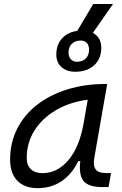

<svg xmlns="http://www.w3.org/2000/svg" viewBox="-20 -952 626 982"><path d="M173.3 10.3Q105.5 10.3 68.6 -27.8Q31.7 -65.9 31.7 -135.3Q31.7 -223.1 68.4 -294.7Q105 -366.2 170.9 -417Q236.8 -467.8 325.7 -495.1Q414.6 -522.5 519 -522.5H528.3L462.4 -145Q455.1 -105.5 469 -86.2Q482.9 -66.9 522.9 -66.9H547.9L535.2 4.9H504.4Q433.6 4.9 408 -25.6Q382.3 -56.2 390.6 -127.9H379.9Q348.6 -61.5 295.4 -25.6Q242.2 10.3 173.3 10.3ZM197.3 -66.4Q272.9 -66.4 329.3 -132.3Q385.7 -198.2 407.2 -319.3L428.7 -441.9Q337.4 -430.2 267.1 -389.2Q196.8 -348.1 156.7 -285.2Q116.7 -222.2 116.7 -144Q116.7 -106.9 137.9 -86.7Q159.2 -66.4 197.3 -66.4ZM364.7 -585Q320.8 -585 294.4 -608.9Q268.1 -632.8 268.1 -672.9Q268.1 -729.5 304.4 -762.7Q340.8 -795.9 401.9 -795.9Q445.3 -795.9 471.7 -772.2Q498 -748.5 498 -708Q498 -651.9 461.9 -618.4Q425.8 -585 364.7 -585ZM374 -636.2Q402.3 -636.2 418.9 -653.1Q435.5 -669.9 435.5 -698.2Q435.5 -719.7 424.1 -732.2Q412.6 -744.6 392.6 -744.6Q364.3 -744.6 347.4 -728Q330.6 -711.4 330.6 -682.6Q330.6 -661.6 342.5 -648.9Q354.5 -636.2 374 -636.2ZM346.7 -746.1 457 -931.6H558.1L428.7 -746.1Z"/></svg>

Font: Cascadia Mono PL SemiLight
Style: Italic
Weight: 350
Italic angle: -10°
Monospace: yes
Designer: Aaron Bell
Foundry: Saja Typeworks
Version: Version 2404.023; ttfautohint (v1.8.4)